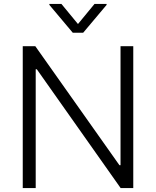

<svg xmlns="http://www.w3.org/2000/svg" viewBox="-20 -964 800 984"><path d="M96.6 0V-727.3H160.9L592 -117.5H597.7V-727.3H663V0H598.4L168.7 -609H163V0ZM233 -943.9H294.7L379.6 -840.9L464.5 -943.9H526.3V-938.9L406.2 -796.2H353L233 -938.9Z"/></svg>

Font: Inter P Light
Style: Regular
Weight: 300
Designer: Rasmus Andersson
Foundry: rsms
Version: Version 3.018;git-588b23468